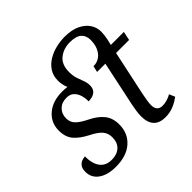

<svg xmlns="http://www.w3.org/2000/svg" viewBox="-188 -964 1167 1167"><g transform="rotate(-45 395.5 -380.0)"><path d="M177 10Q107 10 65.5 -19.5Q24 -49 24 -100Q24 -128 35 -142.5Q46 -157 61 -162.5Q76 -168 89 -168Q88 -133 97.5 -103.5Q107 -74 129.5 -56Q152 -38 190 -38Q235 -38 262 -62.5Q289 -87 289 -133Q289 -168 268.5 -192Q248 -216 198 -241Q147 -267 117 -300.5Q87 -334 87 -392Q87 -459 137 -502Q187 -545 270 -545Q292 -545 312 -542Q305 -558 301.5 -575Q298 -592 298 -610Q298 -652 318 -682.5Q338 -713 370.5 -732.5Q403 -752 441 -761Q479 -770 514 -770Q576 -770 616 -750.5Q656 -731 675.5 -700.5Q695 -670 695 -636Q695 -606 688 -574L679 -536H791L779 -479H667L606 -194Q601 -169 597 -145Q593 -121 593 -105Q593 -52 641 -52Q661 -52 681.5 -58.5Q702 -65 717 -74L733 -37Q705 -16 673 -3Q641 10 604 10Q502 10 502 -100Q502 -120 506 -145.5Q510 -171 514 -191L575 -479H504L513 -519Q537 -519 555.5 -528.5Q574 -538 585 -552Q614 -587 614 -645Q614 -682 590.5 -703Q567 -724 514 -724Q460 -724 421.5 -693.5Q383 -663 383 -599Q383 -567 391 -542.5Q399 -518 407.5 -496.5Q416 -475 416 -452V-451Q416 -419 395.5 -404Q375 -389 341 -389Q342 -415 334.5 -440.5Q327 -466 309.5 -483Q292 -500 261 -500Q220 -500 195.5 -475.5Q171 -451 171 -412Q171 -379 193.5 -356.5Q216 -334 263 -311Q315 -286 344.5 -250Q374 -214 374 -158Q374 -83 322 -36.5Q270 10 177 10Z"/></g></svg>

Font: Noto Serif SemiCondensed
Style: Italic
Weight: 400
Width: 4
Italic angle: -12°
Designer: Monotype Design Team
Foundry: Monotype Imaging Inc.
Version: Version 2.013